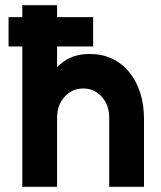

<svg xmlns="http://www.w3.org/2000/svg" viewBox="-20 -720 621 740"><path d="M13 -541H66V0H200V-265Q200 -316 229 -347Q243 -363 261 -371Q279 -379 301 -379Q344 -379 372 -347Q401 -316 401 -265V0H535V-260Q535 -372 478 -442Q420 -512 325 -512Q256 -512 212 -472Q209 -470 205.5 -467Q202 -464 200 -461V-541H339V-654H200V-700H66V-654H13Z"/></svg>

Font: Unageo
Style: Bold
Weight: 700
Designer: Richard Sepsi
Foundry: Richard Sepsi
Version: Version 2.000